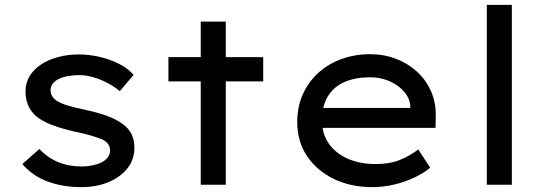

<svg xmlns="http://www.w3.org/2000/svg" viewBox="-20 -760 2255 790"><path d="M315 10Q239 10 176.5 -13Q114 -36 72 -85L142 -147Q176 -111 219.5 -93Q263 -75 316 -75Q337 -75 358 -79Q379 -83 396 -91Q413 -99 423 -112Q433 -125 433 -142Q433 -171 399 -187Q381 -194 355 -202Q329 -210 294 -217Q235 -230 192 -246.5Q149 -263 123 -287Q104 -306 94.5 -330Q85 -354 85 -385Q85 -418 101.5 -446Q118 -474 148 -494Q178 -514 218 -525Q258 -536 304 -536Q345 -536 387.5 -526.5Q430 -517 467.5 -498.5Q505 -480 530 -452L473 -385Q450 -404 421.5 -419Q393 -434 363 -442.5Q333 -451 307 -451Q285 -451 263 -447.5Q241 -444 224.5 -436.5Q208 -429 198 -417Q188 -405 188 -388Q188 -375 194.5 -364.5Q201 -354 212 -346Q229 -335 258 -326Q287 -317 327 -309Q379 -298 419.5 -283.5Q460 -269 487 -248Q510 -231 521.5 -207Q533 -183 533 -152Q533 -103 503.5 -66.5Q474 -30 425 -10Q376 10 315 10Z M806 0V-671H909V0ZM673 -425V-525H1063V-425Z M1512 10Q1422 10 1352 -24.5Q1282 -59 1242.5 -119Q1203 -179 1203 -257Q1203 -321 1226 -372Q1249 -423 1289.5 -460Q1330 -497 1385 -517Q1440 -537 1503 -537Q1560 -537 1609.5 -518Q1659 -499 1696 -465Q1733 -431 1753.5 -384.5Q1774 -338 1773 -282L1772 -234H1287L1264 -316H1683L1668 -303V-327Q1664 -360 1640 -386Q1616 -412 1580 -427Q1544 -442 1503 -442Q1443 -442 1398.5 -423Q1354 -404 1329.5 -364.5Q1305 -325 1305 -264Q1305 -209 1333 -169Q1361 -129 1411 -107Q1461 -85 1526 -85Q1582 -85 1623 -101Q1664 -117 1701 -145L1750 -70Q1724 -48 1685 -29.5Q1646 -11 1601.5 -0.5Q1557 10 1512 10Z M1983 0V-740H2086V0Z"/></svg>

Font: Lexend Exa
Style: Regular
Weight: 400
Designer: Bonnie Shaver-Troup, Thomas Jockin
Foundry: Lexend
Version: Version 1.007